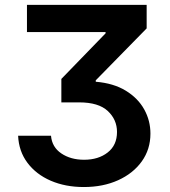

<svg xmlns="http://www.w3.org/2000/svg" viewBox="-20 -747 687 777"><path d="M53.3 -197.8H186.4Q190.3 -151.6 228.2 -126.1Q266 -100.5 320.3 -100.5Q378.2 -100.5 415.8 -130Q453.5 -159.4 453.5 -213.1Q453.5 -262.8 416.2 -297.8Q378.9 -332.7 300.4 -332.7H228.3V-427.6L407.3 -612.2V-617.2H89.1V-727.3H573.5V-632.1L367.5 -421.9V-416.2Q439.6 -410.2 489 -380Q538.4 -349.8 563.6 -304.3Q588.8 -258.9 588.8 -206.3Q588.8 -142.8 553.8 -93.9Q518.8 -45.1 457.9 -17.6Q397 9.9 319.2 9.9Q244.7 9.9 185.5 -15.6Q126.4 -41.2 91.3 -87.9Q56.1 -134.6 53.3 -197.8Z"/></svg>

Font: Inter UI Semi Bold
Style: Regular
Weight: 600
Designer: Rasmus Andersson
Foundry: rsms
Version: 3.2;8d6f07862